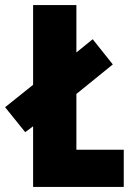

<svg xmlns="http://www.w3.org/2000/svg" viewBox="-47 -734 520 754"><path d="M83 0V-238L52 -215L-27 -313L83 -401V-714H253V-528L317 -580L396 -481L253 -365V-146H439V0Z"/></svg>

Font: Noto Sans Thai Looped ExtraCondensed Black
Style: Regular
Weight: 900
Width: 2
Designer: Sasikarn Vongin, Ben Mitchell
Foundry: The Fontpad Ltd
Version: Version 1.001; ttfautohint (v1.8.4.7-5d5b)